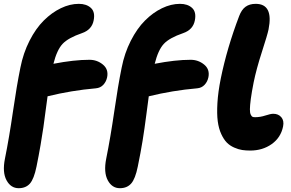

<svg xmlns="http://www.w3.org/2000/svg" viewBox="-22 -780 1528 1009"><path d="M76.2 209Q34.7 209 12.2 167.2Q-10.3 125.5 3.9 54.2Q26.4 -57.6 46.1 -193.8Q65.9 -330.1 85 -423.8Q100.1 -501 133.1 -565.7Q166 -630.4 208 -672.1Q250 -713.9 297.6 -736.8Q345.2 -759.8 392.1 -759.8Q432.6 -759.8 455.8 -738.3Q479 -716.8 470.2 -672.9Q460.9 -624 409.2 -606Q336.4 -581.1 306.6 -549.1Q276.9 -517.1 258.8 -444.8Q367.2 -465.8 448.2 -465.8Q488.3 -465.8 518.8 -440.7Q549.3 -415.5 541 -374Q536.1 -350.6 520.8 -334.2Q505.4 -317.9 481.9 -315.9Q353 -304.7 228 -273.9Q224.6 -251.5 217.8 -199Q210.9 -146.5 206.1 -111.6Q201.2 -76.7 191.4 -19.3Q181.6 38.1 169.9 95.2Q156.7 160.2 135.3 184.6Q113.8 209 76.2 209ZM607.9 209Q566.4 209 544.2 167.2Q522 125.5 536.1 54.2Q558.6 -57.6 578.4 -193.8Q598.1 -330.1 617.2 -423.8Q632.3 -501 665.3 -565.7Q698.2 -630.4 740 -672.1Q781.7 -713.9 829.3 -736.8Q877 -759.8 923.8 -759.8Q964.4 -759.8 987.5 -738.3Q1010.7 -716.8 1002 -672.9Q992.7 -624 940.9 -606Q868.2 -581.1 838.6 -549.1Q809.1 -517.1 791 -444.8Q899.4 -465.8 980 -465.8Q1020 -465.8 1050.8 -440.7Q1081.5 -415.5 1073.2 -374Q1068.4 -350.6 1053 -334.2Q1037.6 -317.9 1014.2 -315.9Q884.8 -304.7 759.8 -273.9Q757.8 -261.2 747.6 -181.4Q737.3 -101.6 727.3 -40Q717.3 21.5 702.1 95.2Q689 160.2 667.2 184.6Q645.5 209 607.9 209ZM1293 11.2Q1270 11.2 1250.7 8.3Q1231.4 5.4 1209 -4.4Q1186.5 -14.2 1170.4 -30.3Q1154.3 -46.4 1140.9 -75.2Q1127.4 -104 1122.3 -142.8Q1117.2 -181.6 1120.6 -239Q1124 -296.4 1138.2 -367.2Q1170.9 -527.8 1234.9 -695.8Q1247.6 -729.5 1268.6 -744.6Q1289.6 -759.8 1321.8 -759.8Q1416 -759.8 1389.2 -625Q1383.3 -596.7 1354.2 -506.8Q1325.2 -417 1311 -347.2Q1300.8 -295.9 1296.1 -260.5Q1291.5 -225.1 1291.3 -206.3Q1291 -187.5 1295.7 -177.7Q1300.3 -168 1305.2 -166Q1310.1 -164.1 1318.8 -164.1Q1345.7 -164.1 1373 -173.1Q1400.4 -182.1 1414.1 -182.1Q1440.9 -182.1 1456.3 -164.1Q1471.7 -146 1465.8 -116.2Q1454.1 -57.1 1406 -22.9Q1357.9 11.2 1293 11.2Z"/></svg>

Font: Shantell Sans Irregular
Style: Italic
Weight: 800
Italic angle: -11.31°
Designer: Stephen Nixon, Anya Danilova, Shantell Martin
Foundry: Arrow Type
Version: Version 1.006;[9816181b4]